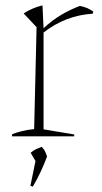

<svg xmlns="http://www.w3.org/2000/svg" viewBox="-20 -507 379 714"><path d="M25 0V-8Q41 -14 60 -19Q79 -24 107 -27L116 -406L68 -457Q100 -478 138 -487L142 -402Q173 -431 206.5 -451Q240 -471 277 -485Q292 -482 304 -477Q316 -472 327 -464L325 -456Q224 -450 142 -386V-26L256 -7V0ZM93 184 112 92 94 61Q105 52 114.5 47.5Q124 43 135 39Q142 46 146.5 54Q151 62 155 75Q145 102 132 130Q119 158 102 187Z"/></svg>

Font: Piazzolla Thin
Style: Regular
Weight: 100
Designer: Juan Pablo del Peral
Foundry: Huerta Tipografica
Version: Version 1.330